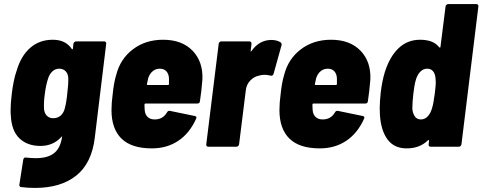

<svg xmlns="http://www.w3.org/2000/svg" viewBox="-20 -720 2367 942"><path d="M354 -517H491Q496 -517 499 -513.5Q502 -510 501 -505L445 -44Q430 81 354 141.5Q278 202 152 202Q116 202 85 198Q80 198 77 194.5Q74 191 75 186L94 64Q96 51 108 53Q133 56 156 56Q216 56 247 30Q278 4 285 -52Q280 -48 277 -44Q238 -4 178 -4Q114 -4 75 -41.5Q36 -79 33 -156Q32 -161 32 -178Q32 -215 38 -261Q41 -289 47.5 -320.5Q54 -352 60 -368L62 -374Q83 -446 128.5 -485.5Q174 -525 239 -525Q302 -525 332 -480Q333 -477 335 -478Q337 -479 338 -482L340 -505Q341 -510 345 -513.5Q349 -517 354 -517ZM310 -261Q316 -309 315 -337Q314 -358 302 -370.5Q290 -383 270 -383Q252 -383 238 -370.5Q224 -358 217 -338Q205 -302 200 -260Q194 -220 196 -185Q198 -164 210 -152Q222 -140 241 -140Q262 -140 276.5 -152Q291 -164 297 -185Q306 -217 310 -261Z M961 -224Q960 -212 948 -212H694Q689 -212 689 -207V-198Q689 -185 690 -179Q692 -158 704.5 -146Q717 -134 739 -134Q779 -134 799 -168Q804 -178 814 -176L935 -151Q948 -149 942 -137Q910 -66 854.5 -29Q799 8 725 8Q625 8 576 -40Q527 -88 527 -180Q527 -216 533 -259Q535 -281 539.5 -307Q544 -333 550 -352Q570 -431 632 -478Q694 -525 780 -525Q873 -525 925 -471Q977 -417 973 -329Q968 -268 961 -224ZM707 -336 701 -308Q700 -303 705 -303H804Q809 -303 809 -308V-336Q808 -357 796.5 -370Q785 -383 764 -383Q744 -383 729 -370.5Q714 -358 707 -336Z M1357 -512Q1364 -506 1361 -497L1322 -357Q1318 -346 1307 -349Q1291 -353 1278 -353Q1263 -353 1251 -349Q1226 -344 1207.5 -324.5Q1189 -305 1186 -277L1153 -12Q1152 -7 1148.5 -3.5Q1145 0 1140 0H1002Q997 0 994 -3.5Q991 -7 992 -12L1053 -505Q1053 -510 1057 -513.5Q1061 -517 1066 -517H1203Q1214 -517 1214 -505L1210 -472Q1209 -468 1210.5 -467.5Q1212 -467 1214 -470Q1253 -524 1311 -524Q1339 -524 1357 -512Z M1785 -224Q1784 -212 1772 -212H1518Q1513 -212 1513 -207V-198Q1513 -185 1514 -179Q1516 -158 1528.5 -146Q1541 -134 1563 -134Q1603 -134 1623 -168Q1628 -178 1638 -176L1759 -151Q1772 -149 1766 -137Q1734 -66 1678.5 -29Q1623 8 1549 8Q1449 8 1400 -40Q1351 -88 1351 -180Q1351 -216 1357 -259Q1359 -281 1363.5 -307Q1368 -333 1374 -352Q1394 -431 1456 -478Q1518 -525 1604 -525Q1697 -525 1749 -471Q1801 -417 1797 -329Q1792 -268 1785 -224ZM1531 -336 1525 -308Q1524 -303 1529 -303H1628Q1633 -303 1633 -308V-336Q1632 -357 1620.5 -370Q1609 -383 1588 -383Q1568 -383 1553 -370.5Q1538 -358 1531 -336Z M2179 -700H2317Q2322 -700 2325 -696.5Q2328 -693 2327 -688L2244 -12Q2243 -7 2239.5 -3.5Q2236 0 2231 0H2093Q2088 0 2085 -3.5Q2082 -7 2083 -12L2085 -29Q2085 -36 2079 -31Q2039 8 1975 8Q1914 8 1881.5 -35.5Q1849 -79 1844 -157Q1843 -168 1843 -189Q1843 -219 1848 -267Q1855 -324 1868 -366Q1892 -442 1935.5 -483.5Q1979 -525 2041 -525Q2072 -525 2095.5 -516.5Q2119 -508 2135 -488Q2137 -486 2139 -486.5Q2141 -487 2141 -490L2166 -688Q2167 -693 2170.5 -696.5Q2174 -700 2179 -700ZM2113 -260Q2114 -268 2116 -286.5Q2118 -305 2118 -318L2117 -333Q2116 -356 2105.5 -369.5Q2095 -383 2076 -383Q2058 -383 2044 -370Q2030 -357 2022 -334Q2016 -316 2012.5 -292.5Q2009 -269 2008 -260Q2003 -217 2003 -187Q2005 -163 2015.5 -148.5Q2026 -134 2045 -134Q2064 -134 2078 -148.5Q2092 -163 2099 -187Q2107 -211 2113 -260Z"/></svg>

Font: Barlow Semi Condensed ExtraBold
Style: Italic
Weight: 800
Width: 4
Italic angle: -7°
Designer: Jeremy Tribby
Foundry: Tribby Type
Version: Version 1.408